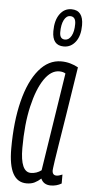

<svg xmlns="http://www.w3.org/2000/svg" viewBox="-56 -811 393 854"><g transform="rotate(5 141.0 -384.5)"><path d="M204 10Q172 10 160 -17Q147 -5 132 2.5Q117 10 96 10Q15 10 15 -138Q15 -259 38 -350.5Q61 -442 103.5 -493Q146 -544 203 -544Q224 -544 243.5 -538.5Q263 -533 279 -524Q259 -394 245.5 -309.5Q232 -225 224 -175.5Q216 -126 212.5 -101.5Q209 -77 208 -68.5Q207 -60 207 -58Q207 -36 226 -36Q236 -36 252 -43V-3Q230 10 204 10ZM158 -54 226 -492Q215 -499 198 -499Q161 -499 131 -455Q101 -411 82.5 -331.5Q64 -252 64 -145Q64 -38 111 -38Q137 -38 158 -54ZM208 -611Q156 -611 156 -675Q156 -723 176 -751Q196 -779 228 -779Q281 -779 281 -712Q281 -665 260.5 -638Q240 -611 208 -611ZM211 -642Q228 -642 239 -661.5Q250 -681 250 -715Q250 -748 225 -748Q208 -748 197.5 -727.5Q187 -707 187 -673Q187 -642 211 -642Z"/></g></svg>

Font: Georama ExtraCondensed Light
Style: Italic
Weight: 300
Width: 2
Italic angle: -9°
Designer: Jean-Baptiste Levee
Foundry: Production Type
Version: Version 1.000